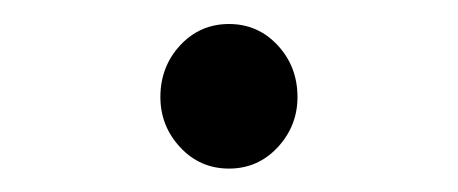

<svg xmlns="http://www.w3.org/2000/svg" viewBox="-20 -144 391 164"><path d="M175.6 0Q150.8 0 133.9 -18.2Q117 -36.4 117 -61.1Q117 -87.1 133.9 -105.3Q150.8 -123.5 175.6 -123.5Q200.3 -123.5 217.2 -105.3Q234.1 -87.1 234.1 -61.1Q234.1 -36.4 217.2 -18.2Q200.3 0 175.6 0Z"/></svg>

Font: Lohit Bengali
Style: Regular
Weight: 400
Version: Version 2.91.5